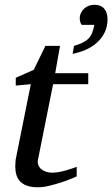

<svg xmlns="http://www.w3.org/2000/svg" viewBox="-20 -771 470 803"><path d="M429.7 -690.9Q429.7 -659.2 417.5 -634.8Q405.3 -610.4 385 -592.3Q364.7 -574.2 338.4 -562.7Q312 -551.3 283.7 -545.9L289.6 -579.1Q310.1 -585.4 324.2 -592Q338.4 -598.6 348.4 -608.2Q358.4 -617.7 364.5 -631.6Q370.6 -645.5 374.5 -667H321.8Q317.4 -672.4 315.4 -679.9Q313.5 -687.5 313.5 -694.3Q313.5 -706.5 318.6 -717Q323.7 -727.5 332 -735.1Q340.3 -742.7 351.6 -746.8Q362.8 -751 374.5 -751Q402.3 -751 416 -734.6Q429.7 -718.3 429.7 -690.9ZM202.1 -418.9 139.2 -105Q136.2 -91.8 140.1 -81.3Q144 -70.8 152.6 -63.7Q161.1 -56.6 172.6 -52.7Q184.1 -48.8 196.8 -48.8Q210.9 -48.8 226.1 -51.5Q241.2 -54.2 255.1 -58.1Q269 -62 281 -66.2Q293 -70.3 300.8 -73.2V-33.2Q294.4 -30.3 276.4 -22.9Q258.3 -15.6 234.9 -7.8Q211.4 0 185.5 6.1Q159.7 12.2 138.2 12.2Q110.8 12.2 92.8 5.6Q74.7 -1 64 -12.5Q53.2 -23.9 48.6 -39.8Q43.9 -55.7 43.9 -74.2Q43.9 -84 44.7 -94.2Q45.4 -104.5 47.9 -115.2L108.9 -418.9L45.9 -413.1V-445.8L121.1 -479L169.9 -579.1H231L210.9 -464.8H349.1V-418.9Z"/></svg>

Font: Charis SIL Eur
Style: Italic
Weight: 400
Italic angle: -11°
Foundry: SIL International
Version: Version 5.000